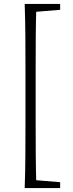

<svg xmlns="http://www.w3.org/2000/svg" viewBox="-20 -789 372 980"><path d="M106 171Q109 88 109.5 2Q110 -84 110 -170V-428Q110 -513 109.5 -598.5Q109 -684 106 -769H166Q163 -686 162.5 -600Q162 -514 162 -428V-170Q162 -85 162.5 0.5Q163 86 166 171ZM135 171V130H154L287 141V171ZM135 -728V-769H287V-739L154 -728Z"/></svg>

Font: Noto Serif HK
Style: Regular
Weight: 200
Designer: Ryoko NISHIZUKA 西塚涼子 (kana & ideographs); Frank Grießhammer (Latin, Greek & Cyrillic); Wenlong ZHANG 张文龙 (bopomofo); San
Foundry: Adobe
Version: Version 2.001;hotconv 1.1.0;makeotfexe 2.6.0